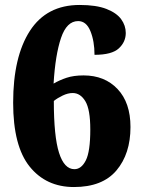

<svg xmlns="http://www.w3.org/2000/svg" viewBox="-20 -744 571 774"><path d="M278 10Q166 10 99.5 -72.5Q33 -155 33 -330Q33 -515 100.5 -619.5Q168 -724 301 -724Q368 -724 409 -708Q450 -692 468.5 -666.5Q487 -641 487 -611Q487 -575 459 -549Q431 -523 361 -523Q361 -578 344.5 -618.5Q328 -659 295 -659Q249 -659 226 -591Q203 -523 196 -407Q220 -421 248.5 -430.5Q277 -440 317 -440Q402 -440 454 -385Q506 -330 506 -232Q506 -124 449.5 -57Q393 10 278 10ZM280 -62Q308 -62 326 -97.5Q344 -133 344 -222Q344 -303 324 -336Q304 -369 273 -369Q254 -369 233 -359Q212 -349 197 -337Q197 -194 218 -128Q239 -62 280 -62Z"/></svg>

Font: Noto Serif SemiCondensed Black
Style: Regular
Weight: 900
Width: 4
Designer: Monotype Design Team
Foundry: Monotype Imaging Inc.
Version: Version 2.014; ttfautohint (v1.8.4.7-5d5b)